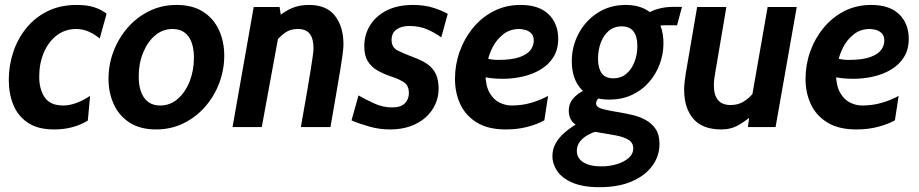

<svg xmlns="http://www.w3.org/2000/svg" viewBox="-20 -528 3820 798"><path d="M204.5 10Q137.5 10 96 -17.8Q54.5 -45.5 35.5 -92Q16.5 -138.5 16.5 -196Q16.5 -256 35.2 -312Q54 -368 90 -412Q126 -456 178.5 -481.8Q231 -507.5 299 -507.5Q343.5 -507.5 373.5 -497.2Q403.5 -487 423 -471L394.5 -368Q373.5 -385.5 349 -396.5Q324.5 -407.5 297 -407.5Q250.5 -407.5 216 -381Q181.5 -354.5 162.2 -309.5Q143 -264.5 143 -209.5Q143 -156 166.2 -122.8Q189.5 -89.5 242.5 -89.5Q293.5 -89.5 354.5 -129.5L345 -27Q318.5 -10 282.8 0Q247 10 204.5 10Z M629 10Q562.5 10 518.5 -18.5Q474.5 -47 452.8 -94.8Q431 -142.5 431 -200Q431 -260 452 -315Q473 -370 511 -413.5Q549 -457 600.8 -482.2Q652.5 -507.5 714 -507.5Q780.5 -507.5 824.5 -479Q868.5 -450.5 890.2 -402.8Q912 -355 912 -297Q912 -237.5 891 -182.2Q870 -127 832 -83.8Q794 -40.5 742 -15.2Q690 10 629 10ZM646 -89.5Q687 -89.5 718.5 -116.8Q750 -144 768 -189.2Q786 -234.5 786 -288.5Q786 -344.5 763.5 -376Q741 -407.5 696.5 -407.5Q656.5 -407.5 625 -381Q593.5 -354.5 575 -309.5Q556.5 -264.5 556.5 -210Q556.5 -153.5 579.2 -121.5Q602 -89.5 646 -89.5Z M946.5 0 1034.5 -499H1142L1150 -446.5L1068 0ZM1230.5 0Q1246 -87.5 1255.8 -144.8Q1265.5 -202 1271 -236.2Q1276.5 -270.5 1279 -288.2Q1281.5 -306 1282.2 -313.8Q1283 -321.5 1283 -326.5Q1283 -368 1267.2 -387.8Q1251.5 -407.5 1217 -407.5Q1188 -407.5 1167.5 -393.8Q1147 -380 1126.5 -356L1141.5 -462.5Q1165.5 -482.5 1195.2 -495Q1225 -507.5 1264.5 -507.5Q1337.5 -507.5 1372.5 -462Q1407.5 -416.5 1407.5 -344Q1407.5 -337.5 1406.8 -327.8Q1406 -318 1403.5 -298.2Q1401 -278.5 1395 -242.5Q1389 -206.5 1379 -147.5Q1369 -88.5 1353.5 0Z M1600.5 10Q1557.5 10 1516.5 -1.5Q1475.5 -13 1441 -27.5L1470 -131.5Q1500 -114 1536 -97.8Q1572 -81.5 1610 -81.5Q1645.5 -81.5 1662.5 -98.5Q1679.5 -115.5 1679.5 -141.5Q1679.5 -170 1661.8 -183.8Q1644 -197.5 1606 -210Q1573.5 -221 1548.2 -235.5Q1523 -250 1508.5 -273.8Q1494 -297.5 1494 -335.5Q1494 -383.5 1518 -422.5Q1542 -461.5 1587.2 -484.5Q1632.5 -507.5 1696.5 -507.5Q1742.5 -507.5 1779.2 -496.2Q1816 -485 1841 -470.5L1814 -372.5Q1788.5 -391.5 1755.8 -405.8Q1723 -420 1681.5 -420Q1648.5 -420 1628 -405.5Q1607.5 -391 1607.5 -362Q1607.5 -330.5 1633.2 -317.8Q1659 -305 1700 -289.5Q1735 -277 1757.8 -260.5Q1780.5 -244 1791.8 -219.5Q1803 -195 1803 -159Q1803 -125 1789.2 -94.5Q1775.5 -64 1749.5 -40.5Q1723.5 -17 1686 -3.5Q1648.5 10 1600.5 10Z M1993.5 -287.5Q2009.5 -283 2022.2 -281Q2035 -279 2050 -279Q2108 -279 2140.5 -291Q2173 -303 2185.8 -321.2Q2198.5 -339.5 2198.5 -358.5Q2198.5 -380.5 2186.5 -391Q2174.5 -401.5 2160.2 -404.5Q2146 -407.5 2138.5 -407.5Q2099 -407.5 2071.2 -385.2Q2043.5 -363 2027.8 -332.2Q2012 -301.5 2007.5 -276L1997.5 -220Q1998.5 -171 2014.8 -142.5Q2031 -114 2055.8 -101.8Q2080.5 -89.5 2106 -89.5Q2150.5 -89.5 2189.5 -101.2Q2228.5 -113 2258 -129.5L2242.5 -28Q2213 -11.5 2172.2 -0.8Q2131.5 10 2082 10Q2009.5 10 1962.8 -18.2Q1916 -46.5 1893.5 -94Q1871 -141.5 1871 -200.5Q1871 -259 1890.5 -313.8Q1910 -368.5 1946 -412.2Q1982 -456 2032.2 -481.8Q2082.5 -507.5 2144 -507.5Q2220 -507.5 2260 -468.8Q2300 -430 2300 -367Q2300 -322.5 2280.2 -290.8Q2260.5 -259 2227 -239Q2193.5 -219 2152.8 -209.8Q2112 -200.5 2069.5 -200.5Q2044 -200.5 2022 -203Q2000 -205.5 1985.5 -210Z M2512.5 -114Q2435.5 -114 2396 -157Q2356.5 -200 2356.5 -274Q2356.5 -335 2384.8 -388.2Q2413 -441.5 2463.5 -474.5Q2514 -507.5 2581.5 -507.5Q2652 -507.5 2694.8 -466.2Q2737.5 -425 2737.5 -348.5Q2737.5 -303 2721.8 -261Q2706 -219 2676.8 -185.8Q2647.5 -152.5 2605.8 -133.2Q2564 -114 2512.5 -114ZM2529 -202.5Q2560.5 -202.5 2582.8 -221Q2605 -239.5 2617 -270.2Q2629 -301 2629 -337Q2629 -376 2613.2 -397.2Q2597.5 -418.5 2563.5 -418.5Q2532.5 -418.5 2510.5 -400Q2488.5 -381.5 2477 -350.8Q2465.5 -320 2465.5 -283.5Q2465.5 -245.5 2480.5 -224Q2495.5 -202.5 2529 -202.5ZM2472.5 250Q2402.5 250 2359.2 231.2Q2316 212.5 2296 183Q2276 153.5 2276 121Q2276 91 2290.2 66.5Q2304.5 42 2328.2 21.8Q2352 1.5 2380.5 -14.5L2459.5 17.5Q2441.5 23 2422.5 33.5Q2403.5 44 2390.5 60.2Q2377.5 76.5 2377.5 99Q2377.5 129.5 2404.5 146.5Q2431.5 163.5 2479.5 163.5Q2514 163.5 2544.2 154.2Q2574.5 145 2593.2 128.2Q2612 111.5 2612 89.5Q2612 65.5 2592.8 53.5Q2573.5 41.5 2542.8 35.5Q2512 29.5 2477.8 24.2Q2443.5 19 2413 10Q2382.5 1 2363.2 -17.5Q2344 -36 2344 -69Q2344 -97 2361.5 -117.8Q2379 -138.5 2410 -154L2475 -122.5Q2467 -120 2462.2 -113.2Q2457.5 -106.5 2457.5 -98.5Q2457.5 -81.5 2486.8 -74.2Q2516 -67 2560.5 -60Q2583.5 -56 2611 -49.5Q2638.5 -43 2663.8 -29.2Q2689 -15.5 2705 8.2Q2721 32 2721 70.5Q2721 120.5 2691.2 161.2Q2661.5 202 2605.8 226Q2550 250 2472.5 250ZM2718.5 -420 2676.5 -474Q2688 -483.5 2716.5 -491.5Q2745 -499.5 2780 -499.5H2814.5L2794 -423H2747Q2742.5 -423 2735.2 -422.8Q2728 -422.5 2718.5 -420Z M2978 10Q2899.5 10 2861.5 -34.5Q2823.5 -79 2823.5 -154.5Q2823.5 -171 2825.5 -188.5Q2827.5 -206 2830.5 -224.5L2877.5 -499H2999L2954 -233.5Q2950.5 -215 2948.8 -201Q2947 -187 2947 -173.5Q2947 -91.5 3016.5 -91.5Q3046 -91.5 3068.5 -104.5Q3091 -117.5 3111 -141.5L3100.5 -44Q3073 -20.5 3044.2 -5.2Q3015.5 10 2978 10ZM3088.5 0 3104.5 -121.5 3170.5 -499H3291.5L3203.5 0Z M3450.5 -287.5Q3466.5 -283 3479.2 -281Q3492 -279 3507 -279Q3565 -279 3597.5 -291Q3630 -303 3642.8 -321.2Q3655.5 -339.5 3655.5 -358.5Q3655.5 -380.5 3643.5 -391Q3631.5 -401.5 3617.2 -404.5Q3603 -407.5 3595.5 -407.5Q3556 -407.5 3528.2 -385.2Q3500.5 -363 3484.8 -332.2Q3469 -301.5 3464.5 -276L3454.5 -220Q3455.5 -171 3471.8 -142.5Q3488 -114 3512.8 -101.8Q3537.5 -89.5 3563 -89.5Q3607.5 -89.5 3646.5 -101.2Q3685.5 -113 3715 -129.5L3699.5 -28Q3670 -11.5 3629.2 -0.8Q3588.5 10 3539 10Q3466.5 10 3419.8 -18.2Q3373 -46.5 3350.5 -94Q3328 -141.5 3328 -200.5Q3328 -259 3347.5 -313.8Q3367 -368.5 3403 -412.2Q3439 -456 3489.2 -481.8Q3539.5 -507.5 3601 -507.5Q3677 -507.5 3717 -468.8Q3757 -430 3757 -367Q3757 -322.5 3737.2 -290.8Q3717.5 -259 3684 -239Q3650.5 -219 3609.8 -209.8Q3569 -200.5 3526.5 -200.5Q3501 -200.5 3479 -203Q3457 -205.5 3442.5 -210Z"/></svg>

Font: Cabin
Style: Bold Italic
Weight: 700
Width: 4
Italic angle: -10°
Designer: Pablo Impallari
Foundry: Pablo Impallari. http://www.impallari.com Igino Marini. http://www.ikern.com
Version: Version 3.001